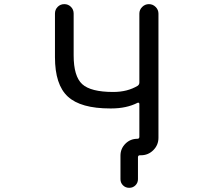

<svg xmlns="http://www.w3.org/2000/svg" viewBox="-20 -775 1040 933"><path d="M337.9 -505.9Q337.9 -404.3 379.4 -366.2Q420.9 -328.1 530.3 -328.1Q599.6 -328.1 649.4 -358.4Q657.2 -364.3 657.2 -374V-709Q657.2 -727.5 670.9 -741.2Q684.6 -754.9 703.6 -754.9Q722.7 -754.9 736.3 -741.2Q750 -727.5 750 -709V-105.5Q750 -70.3 725.1 -45.4Q700.2 -20.5 665 -20.5H664.1H660.2Q650.4 -20.5 650.4 -10.7V95.7Q650.4 113.3 638.2 125.5Q626 137.7 607.9 137.7Q589.8 137.7 577.6 125.5Q565.4 113.3 565.4 95.7V-18.6Q565.4 -52.7 589.4 -76.7Q613.3 -100.6 647.5 -100.6Q657.2 -100.6 657.2 -110.4V-270.5Q657.2 -273.4 654.3 -275.4Q651.4 -277.3 648.4 -275.4Q594.7 -248 520.5 -248Q517.6 -248 515.6 -248Q372.1 -248 309.6 -305.7Q247.1 -363.3 247.1 -497.1V-709Q247.1 -728.5 260.3 -741.7Q273.4 -754.9 292.5 -754.9Q311.5 -754.9 324.7 -741.7Q337.9 -728.5 337.9 -709Z"/></svg>

Font: Rounded-X Mgen+ 2m regular
Style: Regular
Weight: 400
Designer: [Source Han Sans]
Ryoko NISHIZUKA  (kana & ideographs); Paul D. Hunt (Latin, Greek & Cyrillic); Wenlong ZHANG  (bopomofo
Version: Version 1.059.20150602